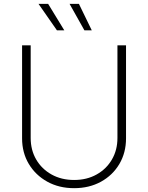

<svg xmlns="http://www.w3.org/2000/svg" viewBox="-20 -962 766 993"><path d="M363.3 11.2Q285.2 11.2 224.4 -22.5Q163.6 -56.2 128.9 -114.3Q94.2 -172.4 94.2 -246.6V-727.5H138.7V-248.5Q138.7 -186 167.2 -137Q195.8 -87.9 246.6 -59.6Q297.4 -31.2 363.3 -31.2Q429.2 -31.2 479.7 -59.6Q530.3 -87.9 558.8 -137Q587.4 -186 587.4 -248.5V-727.5H631.8V-246.6Q631.8 -172.4 597.4 -114Q563 -55.7 502.2 -22.2Q441.4 11.2 363.3 11.2ZM274.4 -805.2 179.2 -941.9H229L312.5 -805.2ZM416.5 -805.2 339.8 -941.9H388.2L454.6 -805.2Z"/></svg>

Font: Inter Extra Light
Style: Regular
Weight: 200
Designer: Rasmus Andersson
Foundry: rsms
Version: Version 4.000;git-3c8e0fc